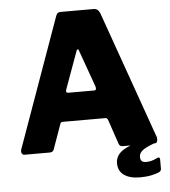

<svg xmlns="http://www.w3.org/2000/svg" viewBox="-60 -796 905 1024"><g transform="rotate(-5 392.5 -284.0)"><path d="M756 77Q763 77 763 90V137Q763 148 754 154Q739 162 710.5 168Q682 174 649 174Q594 174 563 152Q532 130 532 88Q532 61 549.5 39.5Q567 18 612 0H570Q554 0 549 -16L505 -146Q502 -152 499.5 -154.5Q497 -157 490 -157H263Q252 -157 249 -146L202 -14Q197 0 180 0H45Q37 0 32.5 -5Q28 -10 28 -19Q28 -26 31 -33L277 -721Q281 -733 287 -737.5Q293 -742 305 -742H479Q503 -742 513 -717L756 -31Q757 -28 757 -21Q757 -12 753.5 -6Q750 0 743 0H738Q692 17 674.5 31.5Q657 46 657 65Q657 81 664.5 88Q672 95 689 95Q716 95 746 80Q752 77 756 77ZM455 -319Q455 -325 454 -328L382 -529Q381 -535 376 -535Q372 -535 370 -529L297 -328Q295 -324 295 -318Q295 -309 307 -309H445Q455 -309 455 -319Z"/></g></svg>

Font: Libre Franklin ExtraBold
Style: Regular
Weight: 800
Designer: Pablo Impallari, Rodrigo Fuenzalida
Foundry: Impallari Type
Version: Version 1.002; ttfautohint (v1.5)